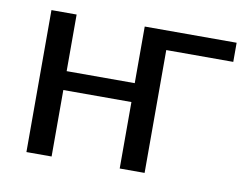

<svg xmlns="http://www.w3.org/2000/svg" viewBox="-62 -591 869 675"><g transform="rotate(10 373.0 -253.5)"><path d="M731.4 -438.5Q671.9 -438.5 492.2 -438.5Q492.2 -329.1 492.2 0Q469.7 0 403.3 0Q403.3 -59.6 403.3 -237.3Q341.8 -237.3 160.2 -237.3Q160.2 -177.7 160.2 0Q137.7 0 70.3 0Q70.3 -79.1 70.3 -316.4Q70.3 -364.3 70.3 -506.8Q92.8 -506.8 160.2 -506.8Q160.2 -456.1 160.2 -304.7Q220.7 -304.7 403.3 -304.7Q403.3 -355.5 403.3 -506.8Q485.4 -506.8 731.4 -506.8Q731.4 -489.3 731.4 -438.5Z"/></g></svg>

Font: Lato
Style: Regular
Weight: 400
Designer: Lukasz Dziedzic with Adam Twardoch and Botio Nikoltchev
Version: Version 2.015; 2015-08-06; http://www.latofonts.com/